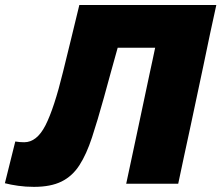

<svg xmlns="http://www.w3.org/2000/svg" viewBox="-60 -733 884 766"><path d="M75.5 12.5Q42 12.5 12.2 8.2Q-17.5 4 -40.5 -2L1 -168.5Q9.5 -167 19.2 -166.2Q29 -165.5 36.5 -165.5Q87 -165.5 121.5 -233.2Q156 -301 191.5 -446.5Q207.5 -510.5 224 -579Q240.5 -647.5 256.5 -713H803Q790 -654 778.2 -599Q766.5 -544 752 -473.5L700.5 -231Q685.5 -162 674.2 -109.2Q663 -56.5 651 0H443.5Q455.5 -56 466.8 -109Q478 -162 493 -232L537.5 -442Q543.5 -469.5 548.8 -494.2Q554 -519 559 -542.5H409.5Q396 -494 382.2 -444.5Q368.5 -395 354.5 -343.5Q329 -251.5 307 -184.5Q285 -117.5 256.8 -73.8Q228.5 -30 185.5 -8.8Q142.5 12.5 75.5 12.5Z"/></svg>

Font: Commissioner ExtraBold
Style: Italic
Weight: 800
Italic angle: -12°
Designer: Kostas Bartsokas
Foundry: Kostas Bartsokas
Version: Version 1.000; ttfautohint (v1.8.3)